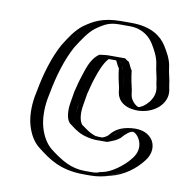

<svg xmlns="http://www.w3.org/2000/svg" viewBox="-76 -708 783 811"><g transform="rotate(10 315.5 -302.5)"><path d="M422 21C405 27 386 30 365 30H335C252 30 202 -6 157 -40C127 -61 108 -96 98 -133C89 -166 87 -211 95 -258L100 -283C114 -361 137 -436 169 -494C191 -529 214 -566 245 -590C283 -617 317 -635 379 -635H424C489 -635 532 -607 555 -571C570 -547 588 -516 592 -482C595 -456 604 -430 606 -405L610 -385C618 -334 575 -291 538 -279C485 -262 448 -297 442 -332L439 -353C433 -378 427 -405 424 -433C414 -445 415 -461 402 -468H350C346 -468 341 -468 336 -467C313 -448 301 -409 291 -378C283 -356 277 -330 271 -307L263 -259C258 -227 258 -195 273 -180C291 -168 307 -152 328 -145L339 -141C345 -139 351 -138 359 -138C361 -137 363 -137 364 -137H397C410 -142 420 -145 430 -153C448 -176 468 -191 496 -196C569 -209 612 -132 559 -68C528 -29 478 10 424 20C423 21 423 21 422 21ZM182 -488C205 -524 227 -559 253 -579C291 -606 317 -620 376 -620H421C481 -620 520 -595 541 -562C556 -538 574 -508 577 -478C581 -449 589 -424 591 -401L595 -380C601 -339 567 -303 536 -293C493 -279 462 -309 457 -337L454 -358C448 -385 442 -412 439 -441C431 -451 429 -461 419 -476C415 -478 412 -480 409 -483H352C346 -483 338 -482 332 -481C301 -455 287 -413 276 -380C268 -356 262 -331 256 -308L248 -259C242 -226 243 -183 262 -168C281 -156 295 -140 320 -131L332 -127C340 -125 354 -122 362 -122H398C412 -127 425 -131 440 -144C457 -165 472 -178 496 -182C559 -193 591 -127 548 -76C517 -37 471 -4 420 6C406 13 385 15 367 15H337C259 15 212 -19 167 -53C140 -72 123 -104 113 -139C104 -170 102 -213 110 -258L115 -283C128 -359 151 -433 182 -488ZM115 -283 110 -258C102 -213 104 -170 113 -139C123 -104 140 -72 167 -53C212 -19 259 15 337 15H367C385 15 406 13 420 6C471 -4 517 -37 548 -76C591 -127 559 -193 496 -182C472 -178 457 -165 440 -144C425 -131 412 -127 398 -122H362C354 -122 340 -125 332 -127L320 -131C295 -140 281 -156 262 -168C243 -183 242 -226 248 -259L256 -308C262 -331 268 -356 276 -380C287 -413 301 -455 332 -481C338 -482 346 -483 352 -483H409C412 -480 415 -478 419 -476C429 -461 431 -451 439 -441C442 -412 448 -385 454 -358L457 -337C462 -309 493 -279 536 -293C567 -303 601 -339 595 -380L591 -401C589 -424 581 -449 577 -478C574 -508 556 -538 541 -562C520 -595 481 -620 421 -620H376C317 -620 291 -606 253 -579C227 -559 205 -524 182 -488C151 -433 128 -359 115 -283ZM100 -283 95 -258C87 -211 89 -166 98 -133C108 -96 127 -61 157 -40C202 -6 252 30 335 30H365C386 30 406 27 424 21L425 20C481 7 527 -28 559 -68C614 -134 568 -209 496 -196C467 -191 447 -174 430 -153C420 -145 410 -142 397 -137H363C357 -138 345 -139 339 -141L328 -145C307 -153 292 -167 273 -180C259 -196 257 -227 263 -259L271 -307C277 -331 283 -356 291 -378C302 -410 315 -446 337 -467C343 -468 346 -468 350 -468H402C405 -466 407 -465 408 -464C415 -453 417 -443 424 -433C427 -404 434 -377 439 -353L442 -332C448 -298 484 -262 538 -279C576 -291 618 -334 610 -385L606 -405C604 -431 595 -455 592 -482C588 -516 571 -547 555 -571C532 -607 489 -635 424 -635H379C317 -635 285 -618 245 -590C214 -566 192 -530 169 -494C137 -437 114 -361 100 -283ZM241 -172C257 -161 274 -144 304 -133L317 -129C327 -126 347 -122 362 -122H409L420 -126C430 -130 448 -136 462 -148C480 -170 500 -184 510 -183C528 -181 572 -128 526 -72C496 -34 448 -1 414 6H412L410 7L400 9C392 14 378 15 367 15H337C279 15 235 -12 188 -48C162 -67 143 -100 133 -136C124 -168 122 -212 130 -258L135 -283C149 -360 172 -435 203 -491C225 -526 249 -563 275 -583C314 -611 334 -620 376 -620H421C460 -620 498 -602 521 -566C536 -542 553 -512 557 -480C560 -452 569 -428 571 -403L575 -383C583 -335 537 -294 514 -290C505 -291 481 -310 477 -334L474 -355C468 -381 462 -408 459 -437C451 -447 449 -458 440 -472L432 -476L423 -483H352C343 -483 336 -482 328 -481L313 -479L305 -473C277 -449 266 -410 256 -379C248 -356 242 -331 236 -307L228 -259C222 -224 225 -188 241 -172ZM80 -283 75 -258C67 -212 69 -168 78 -136C88 -100 106 -66 137 -44C180 -11 232 30 335 30H365C395 30 421 24 445 17C507 2 551 -34 581 -72C609 -106 608 -145 587 -170C576 -182 558 -197 519 -198C508 -198 496 -197 485 -195C442 -187 424 -168 408 -149C399 -142 394 -140 386 -137H370C365 -138 359 -138 354 -139L344 -143C328 -149 313 -161 293 -175C279 -192 277 -226 283 -259L291 -307C297 -330 303 -356 311 -379C321 -409 334 -445 355 -468H387C394 -456 396 -447 404 -437C407 -408 413 -381 419 -356L422 -334C428 -301 458 -275 512 -275C582 -275 639 -325 630 -382L626 -403C624 -428 615 -452 612 -480C608 -512 590 -542 575 -566C553 -600 510 -635 424 -635H379C300 -635 261 -612 223 -585C192 -561 171 -528 148 -491C117 -435 94 -360 80 -283Z"/></g></svg>

Font: Blanket
Style: Black
Weight: 900
Foundry: Cannot Into Space Fonts
Version: Version 0.9